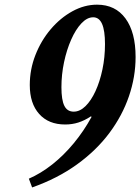

<svg xmlns="http://www.w3.org/2000/svg" viewBox="-20 -792 600 822"><path d="M117.5 10.5 103.5 -27Q155 -49.5 204 -88.2Q253 -127 296 -179Q339 -231 372 -291.5L369.5 -294Q342 -276 315.5 -267.5Q289 -259 259 -259Q188 -259 147.8 -304Q107.5 -349 107.5 -428Q107.5 -495 131.8 -556.8Q156 -618.5 197.2 -667Q238.5 -715.5 290 -743.8Q341.5 -772 395.5 -772Q474 -772 517.2 -713Q560.5 -654 560.5 -548Q560.5 -463 532 -379.8Q503.5 -296.5 447.8 -222Q392 -147.5 309.2 -87.8Q226.5 -28 117.5 10.5ZM295.5 -314Q322 -314 346 -337.5Q370 -361 388.8 -401.8Q407.5 -442.5 418.5 -494.5Q429.5 -546.5 429.5 -603.5Q429.5 -661 417 -689.5Q404.5 -718 379 -718Q353 -718 328.5 -692Q304 -666 284.8 -622.5Q265.5 -579 254.2 -525.8Q243 -472.5 243 -418.5Q243 -364 255.5 -339Q268 -314 295.5 -314Z"/></svg>

Font: Libre Caslon Condensed
Style: Italic
Weight: 400
Italic angle: -22.583°
Designer: Pablo Impallari, Rodrigo Fuenzalida, Katja Schimmel, Ertekin Erdin
Foundry: Pablo Impallari, Rodrigo Fuenzalida
Version: Version 2.000;gftools[0.9.33]